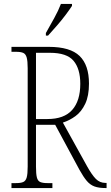

<svg xmlns="http://www.w3.org/2000/svg" viewBox="-20 -951 559 971"><path d="M38 0V-25H61Q85 -25 97.5 -30.5Q110 -36 115 -53.5Q120 -71 120 -108V-606Q120 -642 115 -660Q110 -678 97.5 -683.5Q85 -689 61 -689H38V-714H227Q335 -714 382.5 -668Q430 -622 430 -528Q430 -466 411 -426Q392 -386 362 -364Q332 -342 298 -331L421 -109Q445 -66 465 -46Q485 -26 513 -26H519V0H514Q480 0 458 -8Q436 -16 419 -36Q402 -56 382 -92L259 -320H162V-108Q162 -71 166.5 -53.5Q171 -36 183.5 -30.5Q196 -25 220 -25H245V0ZM220 -349Q304 -349 345 -395Q386 -441 386 -527Q386 -603 352 -643.5Q318 -684 232 -684H162V-349ZM212 -784Q234 -823 254.5 -860Q275 -897 288 -931H344V-921Q333 -904 312.5 -876.5Q292 -849 267.5 -821Q243 -793 223 -771H212Z"/></svg>

Font: Noto Serif Condensed ExtraLight
Style: Regular
Weight: 200
Width: 3
Designer: Monotype Design Team
Foundry: Monotype Imaging Inc.
Version: Version 2.013; ttfautohint (v1.8.4.7-5d5b)